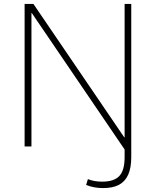

<svg xmlns="http://www.w3.org/2000/svg" viewBox="-20 -750 798 983"><path d="M507 213Q485 213 463 209Q441 205 421 197L430 167Q447 174 465.5 177Q484 180 503 180Q564 180 591 151Q618 122 618 55V-1L630 33L143 -683H141V0H106V-730H151L616 -47H618V-730H652V55Q652 109 636.5 144Q621 179 589.5 196Q558 213 507 213Z"/></svg>

Font: M PLUS 1 ExtraLight
Style: Regular
Weight: 250
Version: Version 1.001